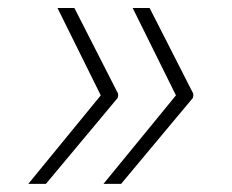

<svg xmlns="http://www.w3.org/2000/svg" viewBox="-20 -534 575 476"><path d="M50.1 -78.1 229.8 -297.6 122.5 -514.2H164.4L273.1 -301.1L272.4 -298.3H273.1L271.7 -291.2L93.8 -78.1ZM236.5 -78.1 416.2 -297.6 308.9 -514.2H350.9L459.5 -301.1L458.8 -298.3H459.5L458.1 -291.2L280.2 -78.1Z"/></svg>

Font: Inter UI Extra Light
Style: Italic
Weight: 200
Italic angle: -9.39999°
Designer: Rasmus Andersson
Foundry: rsms
Version: 3.2;8d6f07862